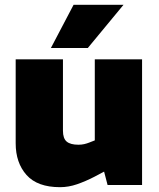

<svg xmlns="http://www.w3.org/2000/svg" viewBox="-20 -767 660 796"><path d="M229 9Q135 9 90 -41.5Q45 -92 45 -173V-521H241V-225Q241 -193 256.5 -180Q272 -167 305 -167Q318 -167 329 -169.5Q340 -172 350 -176L373 -185V-521H569V0H426L401 -96L437 -69L371 -34Q334 -15 299 -3Q264 9 229 9ZM191 -568 285 -747H492L344 -568Z"/></svg>

Font: REM ExtraBold
Style: Regular
Weight: 800
Designer: Octavio Pardo
Foundry: Ashler Design
Version: Version 1.005;gftools[0.9.28]